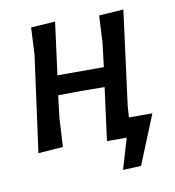

<svg xmlns="http://www.w3.org/2000/svg" viewBox="-70 -527 647 709"><g transform="rotate(-10 253.5 -172.5)"><path d="M295 4 321 -194 232 -195 147 -194 137 -111 131 -3 38 4 87 -357 92 -458 183 -464 157 -267H331L342 -357L347 -458L439 -464L393 -111L390 -68H478L403 116L335 119L369 4Z"/></g></svg>

Font: Alegreya Sans Medium
Style: Italic
Weight: 500
Italic angle: -7°
Designer: Juan Pablo del Peral
Foundry: Huerta Tipografica
Version: Version 2.007